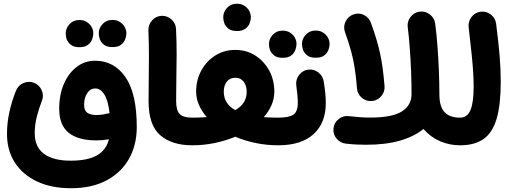

<svg xmlns="http://www.w3.org/2000/svg" viewBox="-20 -728 2732 1031"><path d="M510.3 -549.3Q510.3 -577.1 531 -599.1Q551.8 -621.1 583 -621.1Q606 -621.1 621.8 -611.3Q637.7 -601.6 647 -587.4Q658.7 -568.8 658.7 -549.3Q658.7 -534.7 652.3 -517.3Q646 -500 629.9 -487.5Q613.8 -475.1 584 -475.1Q553.7 -475.1 538.1 -487.8Q522.5 -500.5 516.1 -517.1Q510.3 -533.2 510.3 -549.3ZM333 -548.8Q333 -576.7 353.5 -598.6Q374 -620.6 405.8 -620.6Q428.7 -620.6 444.6 -610.8Q460.4 -601.1 469.7 -586.9Q481 -568.8 481 -548.8Q481 -534.2 474.6 -516.8Q468.3 -499.5 452.1 -487.1Q436 -474.6 406.7 -474.6Q376.5 -474.6 360.8 -487.3Q345.2 -500 338.4 -516.6Q335.4 -524.9 334.2 -533.2Q333 -541.5 333 -548.8ZM17.6 -8.3Q17.6 -68.8 30.5 -127.2Q43.5 -185.5 65.9 -241.2Q77.1 -269.5 106 -282Q134.8 -294.4 163.1 -283.2Q191.4 -272 203.9 -243.4Q216.3 -214.8 205.1 -187Q189.5 -147.5 178 -102.5Q166.5 -57.6 166.5 -13.7Q166.5 62 216.6 98.4Q266.6 134.8 358.9 134.8Q450.7 134.8 500.5 106.4Q550.3 78.1 564.9 20Q530.8 25.9 498.5 25.9Q399.4 25.9 348.6 -15.1Q297.9 -56.2 297.9 -144Q297.9 -219.7 323.2 -277.8Q348.6 -335.9 392.1 -368.9Q435.5 -401.9 490.2 -401.9Q592.8 -401.9 653.6 -314Q714.4 -226.1 714.4 -45.9Q714.4 51.3 672.4 125.2Q630.4 199.2 551.5 241Q472.7 282.7 360.8 282.7Q256.3 282.7 179.2 246.6Q102.1 210.4 59.8 145Q17.6 79.6 17.6 -8.3ZM431.6 -165Q431.6 -135.7 448.2 -123Q464.8 -110.4 497.6 -110.4Q517.1 -110.4 534.2 -113.5Q551.3 -116.7 565.9 -120.1L568.4 -120.6Q560.5 -189 540.3 -220.9Q520 -252.9 491.7 -252.9Q464.8 -252.9 448.2 -227.8Q431.6 -202.6 431.6 -165Z M777.8 -184.1Q777.8 -249 778.8 -307.9Q779.8 -366.7 779.8 -428.7Q779.8 -490.7 776.9 -565.4Q775.9 -596.2 796.9 -618.9Q817.9 -641.6 848.1 -643.1Q878.4 -644 901.4 -623Q924.3 -602.1 925.3 -571.3Q928.7 -498 928.5 -435.3Q928.2 -372.6 927 -312.5Q925.8 -252.4 925.8 -186Q925.8 -135.7 944.6 -116Q963.4 -96.2 1012.2 -96.2H1012.7Q1043.5 -96.2 1064.9 -74.5Q1086.4 -52.7 1086.4 -22Q1086.4 8.3 1064.9 30.3Q1043.5 52.2 1012.7 52.2H1012.2Q902.8 52.2 840.3 -2Q777.8 -56.2 777.8 -184.1Z M938.5 -22Q938.5 -52.7 960.4 -74.5Q982.4 -96.2 1012.7 -96.2Q1054.7 -96.2 1090.3 -99.1Q1063.5 -129.9 1048.3 -164.6Q1033.2 -199.2 1033.2 -235.8Q1033.2 -298.3 1060.8 -349.1Q1088.4 -399.9 1136 -429.9Q1183.6 -460 1243.7 -460Q1303.7 -460 1351.1 -429.7Q1398.4 -399.4 1425.8 -348.6Q1453.1 -297.9 1453.1 -235.4Q1453.1 -198.7 1438.2 -164.1Q1423.3 -129.4 1396.5 -99.1Q1431.6 -96.2 1473.1 -96.2H1473.6Q1504.4 -96.2 1525.9 -74.5Q1547.4 -52.7 1547.4 -22Q1547.4 8.3 1525.9 30.3Q1504.4 52.2 1473.6 52.2H1473.1Q1411.6 52.2 1353 40Q1294.4 27.8 1243.2 6.3Q1191.4 27.8 1132.8 40Q1074.2 52.2 1012.7 52.2Q982.4 52.2 960.4 30.3Q938.5 8.3 938.5 -22ZM1181.6 -235.8Q1181.6 -170.9 1243.2 -136.7Q1304.7 -170.9 1304.7 -235.4Q1304.7 -268.1 1288.6 -289.3Q1272.5 -310.5 1243.7 -310.5Q1214.4 -310.5 1198 -289.6Q1181.6 -268.6 1181.6 -235.8ZM1178.7 -635.7Q1178.7 -663.6 1199.2 -685.8Q1219.7 -708 1251.5 -708Q1274.4 -708 1290.3 -698.2Q1306.2 -688.5 1315.4 -674.3Q1327.1 -654.8 1327.1 -635.7Q1327.1 -621.1 1320.8 -603.8Q1314.5 -586.4 1298.1 -574Q1281.7 -561.5 1252.4 -561.5Q1222.2 -561.5 1206.5 -574.2Q1190.9 -586.9 1184.6 -603.5Q1178.7 -619.6 1178.7 -635.7Z M1399.4 -22Q1399.4 -52.7 1421.4 -74.5Q1443.4 -96.2 1473.6 -96.2Q1532.2 -96.2 1555.7 -112.5Q1579.1 -128.9 1579.1 -175.8Q1579.1 -212.4 1570.8 -270.5Q1567.4 -300.8 1585.9 -325.4Q1604.5 -350.1 1634.8 -354Q1665 -357.9 1689.2 -339.4Q1713.4 -320.8 1718.3 -290.5Q1729.5 -222.7 1729.5 -174.8Q1729.5 -67.9 1663.8 -7.8Q1598.1 52.2 1473.6 52.2Q1443.4 52.2 1421.4 30.3Q1399.4 8.3 1399.4 -22ZM1601.6 -492.2Q1601.6 -520 1622.3 -542Q1643.1 -564 1674.3 -564Q1697.3 -564 1713.1 -554.2Q1729 -544.4 1738.3 -530.3Q1750 -511.7 1750 -492.2Q1750 -477.5 1743.7 -460.2Q1737.3 -442.9 1721.2 -430.4Q1705.1 -418 1675.3 -418Q1645 -418 1629.4 -430.7Q1613.8 -443.4 1607.4 -460Q1601.6 -476.1 1601.6 -492.2ZM1424.3 -491.7Q1424.3 -519.5 1444.8 -541.5Q1465.3 -563.5 1497.1 -563.5Q1520 -563.5 1535.9 -553.7Q1551.8 -543.9 1561 -529.8Q1572.3 -511.7 1572.3 -491.7Q1572.3 -477.1 1565.9 -459.7Q1559.6 -442.4 1543.5 -429.9Q1527.3 -417.5 1498 -417.5Q1467.8 -417.5 1452.1 -430.2Q1436.5 -442.9 1429.7 -459.5Q1426.8 -467.8 1425.5 -476.1Q1424.3 -484.4 1424.3 -491.7Z M2169.4 -582Q2165.5 -612.3 2184.6 -637Q2203.6 -661.6 2233.4 -665.5Q2263.7 -669.4 2288.3 -650.4Q2313 -631.3 2316.9 -601.1Q2324.2 -545.4 2329.1 -480Q2334 -414.6 2336.7 -347.9Q2339.4 -281.2 2339.4 -221.7Q2339.4 -154.8 2367.4 -125.5Q2395.5 -96.2 2450.2 -96.2H2450.7Q2481.4 -96.2 2502.9 -74.5Q2524.4 -52.7 2524.4 -22Q2524.4 8.3 2502.9 30.3Q2481.4 52.2 2450.7 52.2H2450.2Q2393.1 52.2 2341.8 29.8Q2290.5 7.3 2253.9 -35.6Q2205.6 4.4 2128.9 26.9Q2052.2 49.3 1946.8 49.3Q1919.9 49.3 1894.8 48.1Q1869.6 46.9 1838.4 43.5Q1807.6 40 1787.8 16.8Q1768.1 -6.3 1770.5 -36.6Q1772.9 -67.4 1797.1 -87.6Q1821.3 -107.9 1851.1 -104.5Q1886.2 -100.6 1913.6 -98.6Q1940.9 -96.7 1967.8 -96.7Q2087.4 -96.7 2138.7 -130.1Q2189.9 -163.6 2189.9 -221.7Q2189.9 -277.8 2187.5 -342.5Q2185.1 -407.2 2180.4 -469.7Q2175.8 -532.2 2169.4 -582ZM1832.5 -555.7Q1822.3 -584.5 1835.7 -612.3Q1849.1 -640.1 1877.4 -650.4Q1906.2 -661.1 1933.8 -647.7Q1961.4 -634.3 1971.7 -605.5Q1989.7 -555.7 2001.7 -515.4Q2013.7 -475.1 2021.7 -437.3Q2029.8 -399.4 2035.2 -358.4Q2040.5 -317.4 2044.9 -266.1Q2047.4 -235.4 2027.3 -211.7Q2007.3 -188 1977.1 -185.5Q1946.3 -183.1 1922.9 -202.9Q1899.4 -222.7 1897 -252.9Q1892.1 -314.5 1885 -360.6Q1877.9 -406.7 1865.7 -451.9Q1853.5 -497.1 1832.5 -555.7Z M2376.5 -22Q2376.5 -52.7 2398.4 -74.5Q2420.4 -96.2 2450.7 -96.2Q2488.8 -96.2 2506.1 -136.5Q2523.4 -176.8 2523.4 -262.2Q2523.4 -295.4 2521 -336.4Q2518.6 -377.4 2512.7 -436.3Q2506.8 -495.1 2496.6 -581.5Q2493.2 -611.8 2511.7 -636.5Q2530.3 -661.1 2560.5 -665Q2590.8 -668.9 2615.5 -650.1Q2640.1 -631.3 2644 -601.1Q2657.2 -498.5 2663.1 -426.5Q2668.9 -354.5 2668.9 -289.1Q2668.9 -167 2647.2 -91.8Q2625.5 -16.6 2577.4 17.8Q2529.3 52.2 2450.7 52.2Q2420.4 52.2 2398.4 30.3Q2376.5 8.3 2376.5 -22Z"/></svg>

Font: Mikhak-DS1-FD ExtraBold
Style: Regular
Weight: 800
Designer: Amin Abedi
Version: Version 3.2